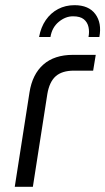

<svg xmlns="http://www.w3.org/2000/svg" viewBox="-20 -722 407 742"><path d="M37 0 94 -365Q105 -435 147.5 -472.5Q190 -510 262 -510H350L340 -449H266Q220 -449 195.5 -427.5Q171 -406 163 -359L107 0ZM131 -579Q138 -617 157 -644.5Q176 -672 204.5 -687Q233 -702 268 -702Q323 -702 348.5 -667.5Q374 -633 364 -579H322Q326 -599 322 -617.5Q318 -636 304 -647.5Q290 -659 262 -659Q233 -659 207 -637.5Q181 -616 175 -579Z"/></svg>

Font: MuseoModerno Thin Light
Style: Italic
Weight: 300
Italic angle: -9°
Version: Version 1.003